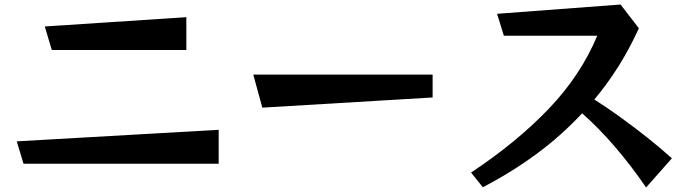

<svg xmlns="http://www.w3.org/2000/svg" viewBox="-20 -770 3040 849"><path d="M209 -549 178 -653 804 -694V-549ZM84 -46 54 -145 947 -196V-46Z M1140 -294 1100 -440H1893V-339Z M2837 59Q2772 -36 2700 -120Q2628 -204 2554 -269Q2462 -170 2352 -89Q2242 -8 2115 58L2063 -7Q2265 -141 2406.5 -289Q2548 -437 2621 -612H2208L2178 -709L2724 -750L2805 -645Q2725 -469 2608 -330Q2662 -296 2721.5 -253Q2781 -210 2840 -163.5Q2899 -117 2951 -70Z"/></svg>

Font: RocknRoll One
Style: Regular
Weight: 400
Designer: Fontworks Inc.
Foundry: Fontworks Inc.
Version: Version 1.100